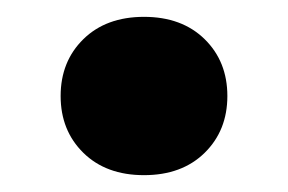

<svg xmlns="http://www.w3.org/2000/svg" viewBox="-20 -198 342 228"><path d="M151 10Q106 10 79 -16.5Q52 -43 52 -84Q52 -125 79 -151.5Q106 -178 151 -178Q196 -178 223 -151.5Q250 -125 250 -84Q250 -43 223 -16.5Q196 10 151 10Z"/></svg>

Font: Gantari Black
Style: Regular
Weight: 900
Version: Version 1.000